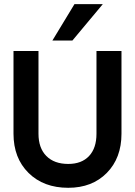

<svg xmlns="http://www.w3.org/2000/svg" viewBox="-20 -895 649 923"><path d="M474.1 -875 328.1 -700.2H231.9L337.9 -875ZM44.9 -649.9H165V-252Q165 -183.1 202.9 -145Q240.7 -106.9 308.1 -106.9Q372.6 -106.9 408.2 -145Q443.8 -183.1 443.8 -252V-649.9H564V-252Q564 -135.3 493.4 -63.7Q422.9 7.8 308.1 7.8Q189.5 7.8 117.2 -63.7Q44.9 -135.3 44.9 -252Z"/></svg>

Font: Overused Grotesk SemiBold
Style: Regular
Weight: 600
Version: Version 0.002